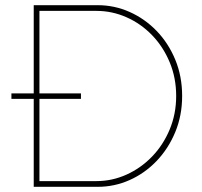

<svg xmlns="http://www.w3.org/2000/svg" viewBox="-20 -720 777 740"><path d="M110 0V-339H24V-360H110V-700H357Q421 -700 479.5 -674Q538 -648 583.5 -601Q629 -554 655.5 -490Q682 -426 682 -350Q682 -275 655.5 -211Q629 -147 583.5 -99.5Q538 -52 479.5 -26Q421 0 357 0ZM292 -339H132V-22H352Q412 -22 467.5 -47Q523 -72 566 -116.5Q609 -161 634 -221Q659 -281 659 -350Q659 -420 634 -480Q609 -540 566 -584.5Q523 -629 467.5 -653.5Q412 -678 352 -678H132V-360H292Z"/></svg>

Font: Lexend Thin
Style: Regular
Weight: 100
Designer: Bonnie Shaver-Troup, Thomas Jockin
Foundry: Lexend
Version: Version 1.007; ttfautohint (v1.8.3)